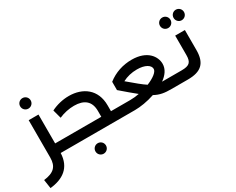

<svg xmlns="http://www.w3.org/2000/svg" viewBox="-104 -1001 2024 1647"><g transform="rotate(-30 908.5 -177.5)"><path d="M189 -468C218 -468 241 -491 241 -520C241 -549 218 -572 189 -572C160 -572 137 -549 137 -520C137 -491 160 -468 189 -468ZM238 -95V-381H141V-12C141 78 99 118 -1 130L12 217C139 204 233 143 238 0H341C356 0 361 -20 361 -48C361 -77 356 -95 341 -95Z M791 -95V-153C791 -311 680 -389 542 -389C482 -389 419 -374 366 -347L389 -262C436 -283 490 -294 539 -294C638 -294 695 -249 695 -153V-95H341C326 -95 321 -77 321 -47C321 -20 326 0 341 0H868C883 0 888 -20 888 -48C888 -77 883 -95 868 -95ZM555 86C526 86 503 109 503 138C503 167 526 190 555 190C584 190 607 167 607 138C607 109 584 86 555 86Z M1323 -95H1297C1345 -129 1378 -173 1378 -226C1378 -297 1320 -389 1164 -389C1078 -389 994 -362 926 -308V-226C985 -175 1032 -135 1071 -104C1041 -98 1011 -95 981 -95H869C854 -95 849 -77 849 -47C849 -20 854 0 869 0H974C1027 0 1101 -11 1171 -35C1224 -6 1268 0 1336 0H1451C1466 0 1471 -20 1471 -48C1471 -77 1466 -95 1451 -95ZM1019 -260C1061 -282 1109 -294 1162 -294C1241 -294 1290 -264 1290 -226C1290 -196 1243 -161 1177 -134C1140 -158 1093 -197 1019 -260Z M1573 -467C1602 -467 1625 -490 1625 -519C1625 -548 1602 -571 1573 -571C1544 -571 1521 -548 1521 -519C1521 -490 1544 -467 1573 -467ZM1707 -571C1679 -571 1656 -548 1656 -519C1656 -490 1679 -467 1707 -467C1736 -467 1759 -490 1759 -519C1759 -548 1736 -571 1707 -571ZM1592 -189C1592 -117 1568 -95 1491 -95H1451C1436 -95 1431 -77 1431 -47C1431 -20 1436 0 1451 0H1498C1630 0 1688 -53 1688 -183V-381H1592Z"/></g></svg>

Font: UULA Sans Medium
Style: Regular
Weight: 500
Designer: Mohamed Gaber, Laura Garcia Mut
Foundry: Kief Type Foundry
Version: Version 3.006;hotconv 1.0.109;makeotfexe 2.5.65596